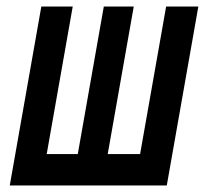

<svg xmlns="http://www.w3.org/2000/svg" viewBox="-20 -570 640 590"><path d="M492.5 0H10L107 -550H203.5L123.5 -96.5H219L299 -550H391L311 -96.5H410.5L490.5 -550H589.5Z"/></svg>

Font: JuliaMono SemiBold
Style: Italic
Weight: 600
Italic angle: -9°
Monospace: yes
Designer: cormullion
Foundry: corm
Version: Version 0.056; ttfautohint (v1.8.4)